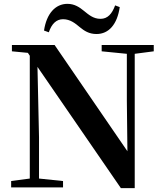

<svg xmlns="http://www.w3.org/2000/svg" viewBox="-20 -975 855 999"><path d="M209 -816 234 -807C249 -852 274 -875 308 -875C346 -875 372 -853 396 -833C418 -815 443 -798 482 -798C546 -798 590 -848 603 -938L579 -947C563 -903 540 -877 503 -877C465 -877 441 -899 416 -919C394 -937 368 -955 331 -955C268 -955 222 -904 209 -816ZM609 4H681V-695L780 -708V-741H509V-708L640 -695V-450L643 -188L264 -741H42V-708L125 -700L135 -685V-46L38 -33V0H308V-33L183 -46V-261L175 -627Z"/></svg>

Font: Noto Serif CJK TC
Style: Bold
Weight: 700
Designer: Ryoko NISHIZUKA 西塚涼子 (kana & ideographs); Frank Grießhammer (Latin, Greek & Cyrillic); Wenlong ZHANG 张文龙 (bopomofo); San
Foundry: Adobe
Version: Version 2.001;hotconv 1.1.0;makeotfexe 2.6.0